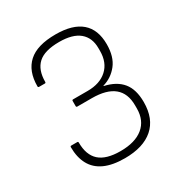

<svg xmlns="http://www.w3.org/2000/svg" viewBox="-160 -786 870 918"><g transform="rotate(-30 275.0 -327.5)"><path d="M267 12Q200 12 156 -8Q112 -28 90.5 -67.5Q69 -107 69 -163Q69 -169 75 -169H108Q113 -169 113 -163Q113 -95 150 -61.5Q187 -28 266 -28Q347 -28 391 -64Q435 -100 435 -166V-183Q435 -316 273 -316H193Q187 -316 187 -322V-350Q187 -356 193 -356H273Q341 -356 380.5 -392Q420 -428 420 -492V-508Q420 -565 383 -596Q346 -627 272 -627Q191 -627 155 -594Q119 -561 119 -495Q119 -489 114 -489H82Q76 -489 76 -495Q76 -579 124.5 -623Q173 -667 275 -667Q369 -667 416.5 -626Q464 -585 464 -504Q464 -435 432 -394.5Q400 -354 351 -340V-338Q415 -324 447 -285Q479 -246 479 -176Q479 -84 424 -36Q369 12 267 12Z"/></g></svg>

Font: Sofia Sans ExtraLight
Style: Regular
Weight: 250
Version: Version 4.100-B